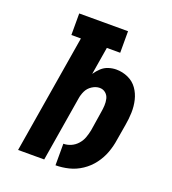

<svg xmlns="http://www.w3.org/2000/svg" viewBox="-135 -837 847 946"><g transform="rotate(20 288.0 -363.5)"><path d="M264 8Q298 8 333 -0.5Q368 -9 399.5 -30Q431 -51 453.5 -81Q476 -111 488.5 -145Q501 -179 506 -214L520 -297Q526 -330 527 -363.5Q528 -397 520.5 -428.5Q513 -460 495 -485.5Q477 -511 447.5 -524.5Q418 -538 385 -538Q365 -538 344.5 -531.5Q324 -525 308 -510Q292 -495 280 -477L304 -622H374V-735H118V-622H168L65 0H202L258 -339Q261 -360 270.5 -380Q280 -400 299.5 -412.5Q319 -425 339 -425Q357 -425 370 -414Q383 -403 387 -386Q391 -369 390 -351Q389 -333 386 -316L370 -214Q366 -194 359 -174.5Q352 -155 337.5 -138.5Q323 -122 303.5 -113.5Q284 -105 264 -105Z"/></g></svg>

Font: Iosevka Sparkle Extrabold
Style: Italic
Weight: 800
Italic angle: -9°
Designer: Belleve Invis
Foundry: Belleve Invis
Version: Version 4.5.0; ttfautohint (v1.8.3)